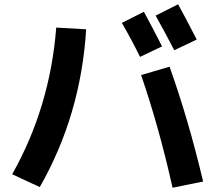

<svg xmlns="http://www.w3.org/2000/svg" viewBox="-20 -840 1040 898"><path d="M738 -623 635 -574Q596 -653 550 -733L653 -785Q699 -700 738 -623ZM900 -655 795 -605Q750 -692 708 -767L813 -820Q849 -755 900 -655ZM640 -489 773 -528Q862 -279 930 9L787 38Q725 -241 640 -489ZM243 -711 383 -703Q358 -301 166 35L37 -25Q214 -339 243 -711Z"/></svg>

Font: M PLUS 1p
Style: Bold
Weight: 700
Version: Version 1.062